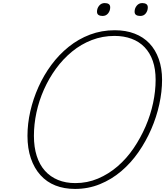

<svg xmlns="http://www.w3.org/2000/svg" viewBox="-20 -1212 1076 1251"><path d="M469 19Q398 19 341 -3.5Q284 -26 243.5 -71Q203 -116 181 -180.5Q159 -245 159 -327Q159 -406 177.5 -487Q196 -568 230.5 -645Q265 -722 314.5 -789Q364 -856 427.5 -907Q491 -958 566.5 -986.5Q642 -1015 728 -1015Q800 -1015 857 -993Q914 -971 953.5 -929.5Q993 -888 1014.5 -827.5Q1036 -767 1036 -692Q1036 -615 1018 -532.5Q1000 -450 965.5 -370.5Q931 -291 882 -220.5Q833 -150 770 -96.5Q707 -43 631 -12Q555 19 469 19ZM471 -19Q549 -19 618.5 -48.5Q688 -78 746.5 -128.5Q805 -179 850.5 -246Q896 -313 928.5 -388Q961 -463 977.5 -541Q994 -619 994 -692Q994 -762 975.5 -815Q957 -868 922 -904.5Q887 -941 837 -959.5Q787 -978 726 -978Q648 -978 578 -951Q508 -924 449.5 -876Q391 -828 345 -765Q299 -702 266.5 -629Q234 -556 217.5 -479Q201 -402 201 -327Q201 -253 219.5 -195.5Q238 -138 273 -99Q308 -60 358 -39.5Q408 -19 471 -19ZM648 -1108Q632 -1108 622 -1114.5Q612 -1121 612 -1136Q612 -1158 626 -1175Q640 -1192 662 -1192Q679 -1192 688.5 -1185.5Q698 -1179 698 -1164Q698 -1142 684.5 -1125Q671 -1108 648 -1108ZM894 -1108Q877 -1108 867 -1114.5Q857 -1121 857 -1136Q857 -1158 871 -1175Q885 -1192 907 -1192Q923 -1192 933 -1185.5Q943 -1179 943 -1164Q943 -1142 930 -1125Q917 -1108 894 -1108Z"/></svg>

Font: Playwrite MX Thin
Style: Regular
Weight: 250
Designer: Veronika Burian, José Scaglione
Foundry: TypeTogether
Version: Version 1.002